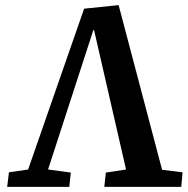

<svg xmlns="http://www.w3.org/2000/svg" viewBox="-20 -731 736 751"><path d="M8 0 15 -57 90 -68 309 -697 444 -711 614 -67 694 -57 689 0H388L394 -56L473 -68L348 -613H345L168 -68L257 -56L251 0Z"/></svg>

Font: Literata 18pt SemiBold
Style: Italic
Weight: 600
Italic angle: -2°
Designer: Latin by Veronika Burian and Jose Scaglione. Greek by Irene Vlachou. Cyrillic by Vera Evstafieva
Foundry: TypeTogether
Version: Version 3.103;gftools[0.9.29]